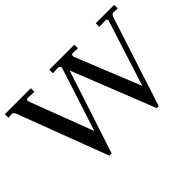

<svg xmlns="http://www.w3.org/2000/svg" viewBox="-115 -858 1129 1129"><g transform="rotate(-45 449.5 -293.5)"><path d="M751 -597H904V-567L874 -569Q856 -570 849 -548L668 10H652L446 -509L276 10H257L46 -547Q39 -569 25 -569L-5 -567V-597H211V-567L158 -569Q145 -569 145 -558Q145 -556 148 -547L297 -155L427 -556Q419 -570 406 -569L365 -567V-597H573V-567L531 -569Q523 -569 520.5 -561Q518 -553 521 -547L684 -143L814 -549Q817 -557 814 -563.5Q811 -570 803 -569L751 -567Z"/></g></svg>

Font: Unna
Style: Regular
Weight: 400
Designer: Jorge de Buen U.
Foundry: Omnibus-Type
Version: Version 2.006;PS 002.006;hotconv 1.0.70;makeotf.lib2.5.58329